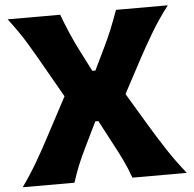

<svg xmlns="http://www.w3.org/2000/svg" viewBox="-55 -857 922 912"><g transform="rotate(-5 406.0 -400.5)"><path d="M16.6 0Q56.6 -56.2 90.6 -114.3Q124.5 -172.4 157.2 -234.9L252 -413.1L169.9 -557.1Q137.7 -614.3 101.6 -674.6Q65.4 -734.9 14.6 -800.8H265.1Q282.7 -753.4 301.8 -709.5Q320.8 -665.5 341.3 -625.5L394 -522H408.7L459 -626Q479 -666.5 496.8 -710.2Q514.6 -753.9 531.2 -800.8H778.3Q729.5 -737.3 693.1 -675.5Q656.7 -613.8 629.4 -563L541.5 -398.4L632.3 -246.6Q670.9 -182.1 710.7 -121.3Q750.5 -60.5 798.8 0H539.6Q523.9 -44.4 504.6 -84.5Q485.4 -124.5 465.8 -160.6L401.9 -281.7H387.2L328.1 -160.2Q309.1 -121.6 293.2 -83Q277.3 -44.4 263.2 0Z"/></g></svg>

Font: Pinar DS4-Bold
Style: Regular
Weight: 700
Designer: Amin Abedi
Version: Version 2.000